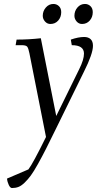

<svg xmlns="http://www.w3.org/2000/svg" viewBox="-20 -637 519 960"><path d="M15.1 255.9 122.1 210Q144.5 180.7 210 47.9L127 -371.1Q122.1 -396 116 -403.6Q109.9 -411.1 88.9 -411.1H58.1L63 -439Q124 -439 184.1 -445.8L261.2 -57.1L376 -291Q399.9 -338.9 399.9 -369.1Q399.9 -411.1 338.9 -411.1L334 -439Q371.6 -452.1 400.9 -452.1Q421.4 -452.1 433.1 -441.2Q444.8 -430.2 444.8 -408.2Q444.8 -368.2 399.9 -278.8L261.2 3.9Q230 67.9 210.2 106.9Q190.4 146 169.4 183.6Q148.4 221.2 134 240.7Q119.6 260.3 103.3 276.1Q86.9 292 72.3 297.6Q57.6 303.2 40 303.2Q31.2 303.2 23.9 287.8Q16.6 272.5 15.1 255.9ZM193.8 -558.1Q193.8 -581.5 209.2 -599.4Q224.6 -617.2 247.1 -617.2Q263.2 -617.2 274.7 -606.2Q286.1 -595.2 286.1 -576.2Q286.1 -551.3 271 -534.2Q255.9 -517.1 231.9 -517.1Q215.8 -517.1 204.8 -529.8Q193.8 -542.5 193.8 -558.1ZM352.1 -558.1Q352.1 -582 367.2 -599.6Q382.3 -617.2 404.8 -617.2Q420.9 -617.2 432.4 -606.2Q443.8 -595.2 443.8 -576.2Q443.8 -551.3 428.7 -534.2Q413.6 -517.1 390.1 -517.1Q374 -517.1 363 -529.8Q352.1 -542.5 352.1 -558.1Z"/></svg>

Font: Dihjauti
Style: Italic
Weight: 400
Italic angle: -9°
Designer: T. Christopher White
Version: Version 3.0.0